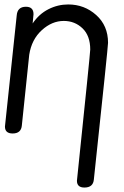

<svg xmlns="http://www.w3.org/2000/svg" viewBox="-20 -593 551 853"><path d="M2 -30.8 54.2 -523.9Q57.1 -563 95.2 -563Q128.9 -563 128.9 -529.8L125 -488.8Q153.3 -530.8 195.1 -552Q236.8 -573.2 283.2 -573.2Q355 -573.2 407.5 -526.1Q460 -479 460 -402.8Q460 -384.8 397 204.1Q394 240.2 355 240.2Q321.8 240.2 321.8 210Q380.9 -357.9 380.9 -373Q380.9 -434.1 346.7 -467Q312.5 -500 263.2 -500Q210.9 -500 165.8 -459Q120.6 -418 109.9 -350.1L77.1 -36.1Q74.2 0 36.1 0Q2 0 2 -30.8Z"/></svg>

Font: BPreplay
Style: Italic
Weight: 400
Italic angle: -6°
Designer: Magenta/George Triantafyllakos
Foundry: Magenta/George Triantafyllakos
Version: Version 1.00